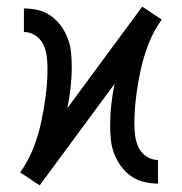

<svg xmlns="http://www.w3.org/2000/svg" viewBox="-20 -545 540 570"><path d="M98 5 83 -4 69 -14 40 -33 42 -36Q65 -69 79.5 -106.5Q94 -144 102.5 -183.5Q111 -223 116 -263Q121 -303 121 -343Q121 -361 118.5 -379.5Q116 -398 108 -414Q100 -430 84.5 -440Q69 -450 51 -450V-520Q72 -520 93 -515Q114 -510 131.5 -497.5Q149 -485 161.5 -467.5Q174 -450 181.5 -430Q189 -410 191 -388.5Q193 -367 193 -346Q193 -315 189.5 -284.5Q186 -254 180 -224L402 -525L417 -516L431 -506L460 -487L458 -484Q435 -451 420.5 -413.5Q406 -376 397.5 -336.5Q389 -297 384 -257Q379 -217 379 -177Q379 -159 381.5 -140.5Q384 -122 392 -106Q400 -90 415.5 -80Q431 -70 449 -70V0Q428 0 407 -5Q386 -10 368.5 -22.5Q351 -35 338.5 -52.5Q326 -70 318.5 -90Q311 -110 309 -131.5Q307 -153 307 -174Q307 -205 310.5 -235.5Q314 -266 320 -296Z"/></svg>

Font: Moesevka
Style: Regular
Weight: 400
Monospace: yes
Designer: Belleve Invis
Foundry: Belleve Invis
Version: Version 32.5.0; ttfautohint (v1.8.4)